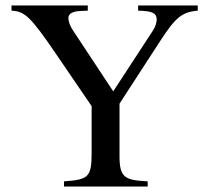

<svg xmlns="http://www.w3.org/2000/svg" viewBox="-20 -682 762 702"><path d="M703 -662H485V-643C537 -642 552 -634 553 -612C553 -601 549 -585 539 -570L394 -348L248 -569C237 -585 230 -603 230 -616C230 -632 245 -641 277 -642L301 -643V-662H22V-643C70 -641 92 -621 184 -486L315 -294V-123C315 -34 303 -25 214 -19V0H520V-19C436 -23 417 -33 417 -111V-303L565 -531C621 -617 644 -638 703 -643Z"/></svg>

Font: STIX Math
Style: Regular
Weight: 400
Designer: MicroPress Inc., with final additions and corrections provided by Coen Hoffman, Elsevier (retired)
Version: Version 1.1.0